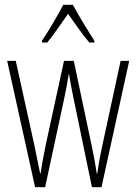

<svg xmlns="http://www.w3.org/2000/svg" viewBox="-20 -784 571 804"><path d="M285 -764H245C222 -720 180 -648 156 -614V-606H178C204 -637 239 -690 265 -726C293 -687 326 -638 354 -606H375V-614C359 -638 310 -717 285 -764ZM287 -377 365 0H405L521 -529H485L406 -163C398 -125 395 -109 387 -57H385C379 -100 371 -142 363 -178L289 -529H248L173 -184C164 -141 154 -88 150 -58H148C140 -98 132 -138 123 -180L46 -529H10L127 0H169L250 -377C257 -409 263 -443 268 -474H269C274 -443 280 -410 287 -377Z"/></svg>

Font: Noto Sans Thai ExtCond ExtLt
Style: Regular
Weight: 200
Width: 2
Designer: Monotype Design Team
Foundry: Monotype Imaging Inc.
Version: Version 2.002